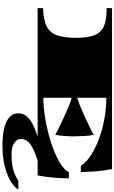

<svg xmlns="http://www.w3.org/2000/svg" viewBox="309 -979 969 1627"><g transform="rotate(90 793.5 -165.5)"><path d="M48.8 0V-45.9Q146.5 -49.3 201.2 -75.4Q255.9 -101.6 278.1 -161.6Q300.3 -221.7 300.3 -326.2Q300.3 -403.3 286.9 -454.8Q273.4 -506.3 242.2 -535.6Q221.7 -554.2 193.8 -564.9Q166 -575.7 129.9 -580.1Q93.8 -584.5 48.8 -584.5V-630.4H1412.6Q1425.3 -568.8 1431.4 -496.6Q1437.5 -424.3 1437.5 -365.7H1386.2Q1353.5 -414.6 1290.5 -454.6Q1227.5 -494.6 1147.5 -522.9Q1067.4 -551.8 980 -566.9Q892.6 -582 808.1 -582V-335Q835.4 -342.8 881.3 -361.3Q927.2 -379.9 981.4 -404.8Q1035.2 -429.7 1072.8 -448.7Q1110.4 -467.8 1122.1 -476.1Q1130.4 -439.5 1132.8 -390.9Q1135.3 -342.3 1135.3 -305.7Q1135.3 -270.5 1132.1 -224.9Q1128.9 -179.2 1122.1 -148.9Q1109.4 -156.7 1070.3 -176.5Q1031.2 -196.3 979.5 -220.2Q930.2 -242.7 883.5 -262.2Q836.9 -281.7 808.1 -289.6V-48.3Q890.1 -48.3 988.8 -65.2Q1087.4 -82 1183.1 -111.8Q1244.1 -131.3 1296.9 -155.5Q1349.6 -179.7 1387.2 -207.5Q1424.8 -235.4 1439.9 -264.6H1491.2Q1491.2 -206.1 1485.1 -133.8Q1479 -61.5 1466.3 0ZM1214.4 298.3Q1135.3 298.3 1073.2 284.9Q1011.2 271.5 975.8 241.2Q940.4 210.9 940.4 161.6Q940.4 86.9 1042.2 37.1Q1144 -12.7 1348.6 -45.4L1357.9 -6.3Q1277.8 19 1234.4 42.2Q1190.9 65.4 1174.3 89.8Q1157.7 114.3 1157.7 144Q1157.7 174.3 1190.9 197.8Q1224.1 221.2 1283.2 221.2Q1336.9 221.2 1375.2 215.8Q1413.6 210.4 1445.8 197.8Q1478 185.1 1513.7 163.6H1587.4Q1561.5 203.1 1507.1 233.6Q1452.6 264.2 1377.7 281.2Q1302.7 298.3 1214.4 298.3Z"/></g></svg>

Font: Asset
Style: Regular
Weight: 400
Version: Version 1.003; ttfautohint (v1.8.4.7-5d5b)